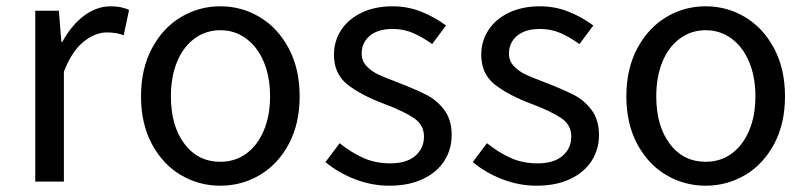

<svg xmlns="http://www.w3.org/2000/svg" viewBox="-20 -577 2565 610"><path d="M167 -543 175 -444H178Q207 -497 247 -527Q287 -557 332 -557Q367 -557 390 -545L373 -465Q350 -474 320 -474Q282 -474 245 -444Q208 -414 183 -349V0H92V-543Z M428 -271Q428 -358 462.5 -423Q497 -488 554.5 -522.5Q612 -557 680 -557Q748 -557 805.5 -522.5Q863 -488 897.5 -423Q932 -358 932 -271Q932 -184 897.5 -119.5Q863 -55 805.5 -21Q748 13 680 13Q612 13 554.5 -21Q497 -55 462.5 -119.5Q428 -184 428 -271ZM838 -271Q838 -333 818 -380.5Q798 -428 762 -454.5Q726 -481 680 -481Q634 -481 598 -454.5Q562 -428 542.5 -380.5Q523 -333 523 -271Q523 -177 566 -120Q609 -63 680 -63Q727 -63 762.5 -89Q798 -115 818 -162Q838 -209 838 -271Z M1014 -62 1059 -122Q1098 -91 1136 -74.5Q1174 -58 1220 -58Q1272 -58 1299.5 -82Q1327 -106 1327 -143Q1327 -180 1295.5 -201.5Q1264 -223 1203 -246Q1128 -274 1084.5 -308Q1041 -342 1041 -403Q1041 -446 1063.5 -481Q1086 -516 1128.5 -536.5Q1171 -557 1228 -557Q1275 -557 1318 -540Q1361 -523 1397 -496L1353 -437Q1321 -460 1291.5 -472.5Q1262 -485 1228 -485Q1180 -485 1154.5 -463Q1129 -441 1129 -407Q1129 -383 1145 -366.5Q1161 -350 1182.5 -340Q1204 -330 1249 -313Q1303 -292 1336 -275Q1369 -258 1392 -227Q1415 -196 1415 -148Q1415 -103 1392 -66.5Q1369 -30 1324 -8.5Q1279 13 1217 13Q1161 13 1108 -7.5Q1055 -28 1014 -62Z M1482 -62 1527 -122Q1566 -91 1604 -74.5Q1642 -58 1688 -58Q1740 -58 1767.5 -82Q1795 -106 1795 -143Q1795 -180 1763.5 -201.5Q1732 -223 1671 -246Q1596 -274 1552.5 -308Q1509 -342 1509 -403Q1509 -446 1531.5 -481Q1554 -516 1596.5 -536.5Q1639 -557 1696 -557Q1743 -557 1786 -540Q1829 -523 1865 -496L1821 -437Q1789 -460 1759.5 -472.5Q1730 -485 1696 -485Q1648 -485 1622.5 -463Q1597 -441 1597 -407Q1597 -383 1613 -366.5Q1629 -350 1650.5 -340Q1672 -330 1717 -313Q1771 -292 1804 -275Q1837 -258 1860 -227Q1883 -196 1883 -148Q1883 -103 1860 -66.5Q1837 -30 1792 -8.5Q1747 13 1685 13Q1629 13 1576 -7.5Q1523 -28 1482 -62Z M1970 -271Q1970 -358 2004.5 -423Q2039 -488 2096.5 -522.5Q2154 -557 2222 -557Q2290 -557 2347.5 -522.5Q2405 -488 2439.5 -423Q2474 -358 2474 -271Q2474 -184 2439.5 -119.5Q2405 -55 2347.5 -21Q2290 13 2222 13Q2154 13 2096.5 -21Q2039 -55 2004.5 -119.5Q1970 -184 1970 -271ZM2380 -271Q2380 -333 2360 -380.5Q2340 -428 2304 -454.5Q2268 -481 2222 -481Q2176 -481 2140 -454.5Q2104 -428 2084.5 -380.5Q2065 -333 2065 -271Q2065 -177 2108 -120Q2151 -63 2222 -63Q2269 -63 2304.5 -89Q2340 -115 2360 -162Q2380 -209 2380 -271Z"/></svg>

Font: Noto Sans SC
Style: Regular
Weight: 400
Designer: Ryoko NISHIZUKA ____ (kana & ideographs); Paul D. Hunt (Latin, Greek & Cyrillic); Wenlong ZHANG ___ (bopomofo); Sandoll 
Foundry: Adobe Systems Incorporated
Version: Version 1.004